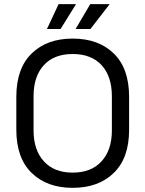

<svg xmlns="http://www.w3.org/2000/svg" viewBox="-20 -902 709 936"><path d="M334 13.7Q209 13.7 134.8 -58.6Q59.6 -130.9 59.6 -269.5Q59.6 -323.2 59.6 -429.7Q59.6 -569.3 134.8 -641.6Q209 -713.9 334 -713.9Q460 -713.9 534.2 -641.6Q609.4 -569.3 609.4 -429.7Q609.4 -377 609.4 -269.5Q609.4 -130.9 534.2 -58.6Q460 13.7 334 13.7ZM334 -60.5Q424.8 -60.5 474.6 -115.2Q525.4 -169.9 525.4 -266.6Q525.4 -322.3 525.4 -432.6Q525.4 -530.3 474.6 -585Q424.8 -638.7 334 -638.7Q244.1 -638.7 194.3 -585Q143.6 -530.3 143.6 -432.6Q143.6 -377.9 143.6 -266.6Q143.6 -169.9 194.3 -115.2Q244.1 -60.5 334 -60.5ZM348.6 -760.7Q367.2 -791 419.9 -881.8Q443.4 -881.8 514.6 -881.8Q491.2 -851.6 420.9 -760.7Q403.3 -760.7 348.6 -760.7ZM209 -760.7Q223.6 -791 265.6 -881.8Q287.1 -881.8 350.6 -881.8Q332 -851.6 275.4 -760.7Q258.8 -760.7 209 -760.7Z"/></svg>

Font: Kadena Space Grotesk
Style: Regular
Weight: 400
Designer: Florian Karsten
Version: Version 2.000